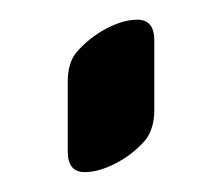

<svg xmlns="http://www.w3.org/2000/svg" viewBox="-20 -477 226 195"><path d="M136.7 -436V-365.2Q136.7 -346.7 127.9 -335Q115.2 -320.3 97.9 -311.3Q80.6 -302.2 65.9 -302.2Q48.8 -302.2 48.8 -323.2V-394Q48.8 -413.1 57.6 -423.8Q70.3 -438.5 87.6 -447.8Q105 -457 119.6 -457Q136.7 -457 136.7 -436Z"/></svg>

Font: SirinStencil
Style: Regular
Weight: 400
Designer: Olga Karpushina (okarpush@gmail.com)
Foundry: Cyreal (www.cyreal.org)
Version: Version 1.002